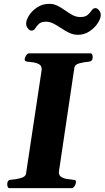

<svg xmlns="http://www.w3.org/2000/svg" viewBox="-20 -967 538 987"><path d="M17.1 -20Q17.1 -29.8 21.2 -36.1Q25.4 -42.5 36.1 -43Q60.1 -44.4 85.7 -51.3Q111.3 -58.1 113.8 -74.2L193.4 -602.5Q194.3 -608.4 194.3 -611.3Q194.3 -628.4 181.9 -636Q169.4 -643.6 152.6 -646.2Q135.7 -648.9 122.1 -649.9Q106.9 -651.4 106.9 -660.2Q106.9 -661.6 107.2 -663.8Q107.4 -666 107.9 -668Q108.9 -673.3 115.2 -683.1Q121.6 -692.9 129.9 -692.9H444.8Q451.7 -692.9 454.1 -686Q456.5 -679.2 456.5 -672.9Q456.5 -651.4 436.5 -649.9Q411.6 -647.9 388.2 -641.6Q364.7 -635.3 362.3 -618.7L283.7 -90.3Q282.7 -83.5 282.7 -81.5Q282.7 -64.9 295.4 -57.1Q308.1 -49.3 325.2 -46.9Q342.3 -44.4 355.5 -43Q363.3 -42.5 366.9 -40.5Q370.6 -38.6 370.6 -32.2Q370.6 -30.8 369.6 -24.9Q369.1 -19.5 363 -9.8Q356.9 0 348.6 0H28.8Q22 0 19.5 -6.8Q17.1 -13.7 17.1 -20ZM380.4 -788.1Q356.9 -788.1 335.7 -798.3Q314.5 -808.6 294.7 -822Q274.9 -835.4 255.6 -845.5Q236.3 -855.5 216.8 -855.5Q191.4 -855.5 179.7 -844Q168 -832.5 160.9 -821Q153.8 -809.6 141.6 -809.6Q132.3 -809.6 123.3 -821Q114.3 -832.5 114.3 -844.7Q114.3 -863.8 129.4 -887.7Q144.5 -911.6 171.6 -929.4Q198.7 -947.3 233.4 -947.3Q256.8 -947.3 276.6 -937Q296.4 -926.8 315.2 -913.3Q334 -899.9 352.8 -889.6Q371.6 -879.4 392.6 -879.4Q418.9 -879.4 431.4 -890.9Q443.8 -902.3 451.4 -913.8Q459 -925.3 470.7 -925.3Q480 -925.3 489 -914.1Q498 -902.8 498 -890.1Q498 -871.6 482.2 -847.4Q466.3 -823.2 439.7 -805.7Q413.1 -788.1 380.4 -788.1Z"/></svg>

Font: Gelasio
Style: Bold Italic
Weight: 700
Italic angle: -8.5°
Designer: Eben Sorkin
Foundry: Eben Sorkin
Version: Version 1.008